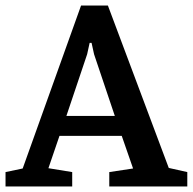

<svg xmlns="http://www.w3.org/2000/svg" viewBox="-29 -674 697 694"><path d="M-9 0V-52L53 -65L264 -654H361L581 -67L648 -52V0H366V-52L452 -65L411 -183H186L146 -66L232 -52V0ZM211 -255H386L311 -478L302 -519H295L286 -478Z"/></svg>

Font: Faustina Light SemiBold
Style: Regular
Weight: 600
Version: Version 1.200